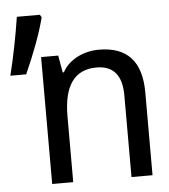

<svg xmlns="http://www.w3.org/2000/svg" viewBox="-60 -761 711 808"><g transform="rotate(-5 296.0 -357.0)"><path d="M138.2 -713.9 145 -703.1Q120.6 -606.9 59.1 -469.2H-7.8Q21.5 -587.4 41 -713.9ZM462.9 0V-345.2Q462.9 -472.2 356 -472.2Q216.8 -472.2 216.8 -277.8V0H127.9V-536.1H200.2L212.9 -463.9H217.8Q238.3 -502 280.5 -523.9Q322.8 -545.9 373 -545.9Q551.8 -545.9 551.8 -350.1V0Z"/></g></svg>

Font: Noto Mono
Style: Regular
Weight: 400
Designer: Monotype Design Team
Foundry: Monotype Imaging Inc.
Version: Version 1.00